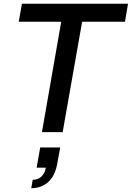

<svg xmlns="http://www.w3.org/2000/svg" viewBox="-20 -706 704 1026"><path d="M204.1 0 307.1 -589.8H80.1L97.2 -686H664.1L647.9 -589.8H418.9L314.9 0ZM147 299.8 154.8 254.9Q183.6 254.9 202.1 236.6Q220.7 218.3 225.1 189.9H175.8L194.8 82H301.8L286.1 168Q273.9 235.4 236.6 267.6Q199.2 299.8 147 299.8Z"/></svg>

Font: Archivo Medium
Style: Italic
Weight: 500
Italic angle: -10°
Designer: Hector Gatti
Foundry: Omnibus-Type
Version: Version 2.001